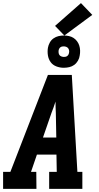

<svg xmlns="http://www.w3.org/2000/svg" viewBox="-21 -1218 641 1238"><path d="M214 0H-1V-110H46L288 -735H442L478 -110H510V0H296V-110H345L343 -221H217L179 -110H213ZM342 -331 339 -490Q338 -508 337.5 -526Q337 -544 337 -563Q331 -544 324.5 -526Q318 -508 311 -490L256 -331ZM390 -781Q365 -781 342 -790Q319 -799 305.5 -817.5Q292 -836 288 -860.5Q284 -885 288 -910Q291 -927 300 -943.5Q309 -960 324 -970.5Q339 -981 356 -985Q373 -989 391 -989Q407 -989 423.5 -985.5Q440 -982 453 -973.5Q466 -965 475.5 -952.5Q485 -940 490 -924.5Q495 -909 495.5 -892.5Q496 -876 493 -860Q491 -843 481.5 -826.5Q472 -810 457.5 -799.5Q443 -789 425.5 -785Q408 -781 390 -781ZM391 -851Q396 -851 401.5 -852Q407 -853 412 -856.5Q417 -860 420 -865.5Q423 -871 424 -877Q426 -885 424.5 -893Q423 -901 418.5 -907Q414 -913 406 -916Q398 -919 390 -919Q385 -919 379.5 -918Q374 -917 369 -913.5Q364 -910 361 -904.5Q358 -899 357 -893Q356 -885 357 -877Q358 -869 362.5 -863Q367 -857 375 -854Q383 -851 391 -851ZM394 -989 334 -1051 501 -1198 574 -1122Z"/></svg>

Font: Iosevka HT Extrabold Extended
Style: Italic
Weight: 800
Width: 7
Italic angle: -9°
Monospace: yes
Designer: Belleve Invis
Foundry: Belleve Invis
Version: Version 32.3.0; ttfautohint (v1.8.4)